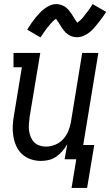

<svg xmlns="http://www.w3.org/2000/svg" viewBox="-20 -779 540 939"><path d="M178 -596 113 -634Q124 -652 134.5 -667Q145 -682 155 -694Q165 -706 174.5 -716Q184 -726 197 -736Q210 -746 225 -752.5Q240 -759 256 -759Q261 -759 266.5 -758Q272 -757 277 -755.5Q282 -754 287 -752Q292 -750 296.5 -747Q301 -744 304.5 -741Q308 -738 311.5 -734.5Q315 -731 318.5 -726.5Q322 -722 325 -718Q328 -714 331 -709.5Q334 -705 336 -701.5Q338 -698 341.5 -692.5Q345 -687 348 -682.5Q351 -678 353 -675Q355 -672 358 -668Q362 -671 365 -673.5Q368 -676 373 -680.5Q378 -685 379.5 -686.5Q381 -688 383.5 -691Q386 -694 388.5 -697Q391 -700 393.5 -703.5Q396 -707 399 -711Q402 -715 405.5 -719Q409 -723 412 -727.5Q415 -732 418.5 -737Q422 -742 426 -747.5Q430 -753 433 -759L499 -721Q488 -703 477 -688.5Q466 -674 456.5 -662Q447 -650 437.5 -639.5Q428 -629 415 -619Q402 -609 387 -603Q372 -597 356 -597Q350 -597 343.5 -598Q337 -599 331.5 -601Q326 -603 320.5 -606Q315 -609 310 -612.5Q305 -616 301 -620Q297 -624 293 -629Q289 -634 285.5 -639Q282 -644 279 -648.5Q276 -653 273 -658.5Q270 -664 266 -669.5Q262 -675 259.5 -679Q257 -683 254 -687Q250 -685 247 -682.5Q244 -680 239 -675Q234 -670 232.5 -668.5Q231 -667 228.5 -664Q226 -661 223.5 -658Q221 -655 218 -651.5Q215 -648 212 -644.5Q209 -641 206 -636.5Q203 -632 199.5 -627.5Q196 -623 193 -618Q190 -613 186 -607.5Q182 -602 178 -596ZM330 140 353 0H296L309 -74Q299 -56 285.5 -40.5Q272 -25 255 -13Q238 -1 218.5 3.5Q199 8 180 8Q154 8 129.5 -0.5Q105 -9 87 -26Q69 -43 59 -66Q49 -89 45 -114.5Q41 -140 42.5 -166.5Q44 -193 49 -219L87 -450H46V-520H177L125 -208Q123 -191 121.5 -174Q120 -157 122 -141Q124 -125 130 -110Q136 -95 146.5 -84Q157 -73 172.5 -67.5Q188 -62 204 -62Q227 -62 249.5 -71Q272 -80 288.5 -98Q305 -116 314 -138Q323 -160 327 -183L382 -520H461L387 -70H441L406 140Z"/></svg>

Font: Iosevka Gothic
Style: Italic
Weight: 400
Italic angle: -9°
Monospace: yes
Designer: Belleve Invis
Foundry: Belleve Invis
Version: Version 15.5.1; ttfautohint (v1.8.4)